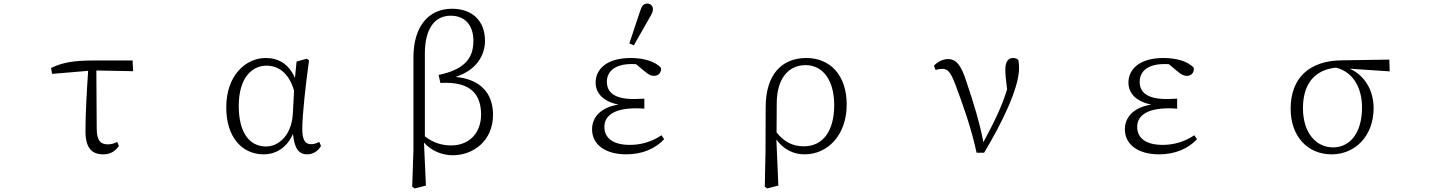

<svg xmlns="http://www.w3.org/2000/svg" viewBox="-20 -851 8018 1076"><path d="M272 -437 474 -454C466 -335 459 -217 459 -115C459 -22 494 14 559 14C600 14 627 -5 646 -33L637 -56C622 -48 606 -42 584 -42C547 -42 522 -59 522 -131L520 -456L726 -452L723 -512H503C394 -512 330 -501 266 -470Z M1318 -257C1318 -414 1391 -483 1474 -483C1536 -483 1599 -446 1628 -342L1621 -212C1613 -88 1538 -30 1471 -30C1376 -30 1318 -111 1318 -257ZM1458 14C1522 14 1587 -20 1622 -101C1630 -14 1657 14 1702 14C1735 14 1763 -5 1779 -33L1769 -56C1754 -48 1741 -43 1724 -43C1692 -43 1674 -63 1674 -129C1674 -204 1693 -380 1712 -513L1699 -522L1642 -506L1633 -414C1598 -493 1541 -526 1469 -526C1360 -526 1248 -432 1248 -249C1248 -80 1338 14 1458 14Z M2361 -550C2361 -692 2417 -763 2506 -763C2583 -763 2633 -713 2633 -622C2633 -522 2581 -461 2438 -431L2448 -386C2625 -397 2676 -315 2676 -209C2676 -106 2610 -36 2508 -36C2452 -36 2405 -53 2361 -87ZM2290 195 2304 205 2367 189 2356 -52C2399 -4 2458 19 2519 19C2629 19 2743 -59 2743 -208C2743 -330 2671 -407 2533 -420C2649 -457 2698 -540 2698 -622C2698 -737 2624 -802 2513 -802C2382 -802 2297 -703 2297 -530V-8Z M3490 14C3580 14 3655 -19 3702 -71L3687 -93C3631 -55 3569 -39 3510 -39C3416 -39 3367 -77 3367 -140C3367 -194 3409 -244 3544 -244C3555 -244 3563 -244 3591 -242V-298C3563 -297 3548 -296 3533 -296C3422 -296 3381 -334 3381 -393C3381 -453 3429 -492 3519 -492C3529 -492 3537 -492 3545 -491L3588 -455C3613 -434 3626 -426 3647 -426C3670 -426 3688 -445 3684 -471C3650 -509 3583 -526 3515 -526C3381 -526 3318 -464 3318 -388C3318 -330 3359 -282 3446 -265C3346 -249 3298 -194 3298 -126C3298 -39 3375 14 3490 14ZM3507 -608 3532 -597 3617 -746C3633 -773 3639 -784 3639 -800C3639 -819 3625 -831 3607 -831C3587 -831 3576 -818 3566 -785Z M4333 -275C4334 -410 4398 -486 4495 -486C4588 -486 4655 -406 4655 -262C4655 -119 4594 -31 4484 -31C4422 -31 4373 -57 4332 -109ZM4266 195 4279 205 4342 189 4331 -69C4370 -14 4427 14 4489 14C4617 14 4725 -92 4725 -265C4725 -428 4634 -526 4499 -526C4360 -526 4271 -432 4271 -250L4270 0Z M5453 5H5495C5595 -161 5691 -358 5691 -469C5691 -488 5690 -500 5687 -514C5681 -521 5673 -526 5657 -526C5630 -526 5614 -505 5614 -461C5614 -436 5617 -402 5624 -350C5589 -239 5548 -161 5491 -54C5470 -166 5434 -281 5397 -390C5368 -483 5340 -520 5293 -520C5266 -520 5235 -506 5214 -483L5223 -459C5234 -462 5246 -465 5261 -465C5292 -465 5308 -446 5335 -375C5377 -262 5422 -138 5453 5Z M6476 14C6566 14 6641 -19 6688 -71L6673 -93C6617 -55 6555 -39 6496 -39C6402 -39 6353 -77 6353 -140C6353 -194 6395 -244 6530 -244C6541 -244 6549 -244 6577 -242V-298C6549 -297 6534 -296 6519 -296C6408 -296 6367 -334 6367 -393C6367 -453 6415 -492 6505 -492C6515 -492 6523 -492 6531 -491L6574 -455C6599 -434 6612 -426 6633 -426C6656 -426 6674 -445 6670 -471C6636 -509 6569 -526 6501 -526C6367 -526 6304 -464 6304 -388C6304 -330 6345 -282 6432 -265C6332 -249 6284 -194 6284 -126C6284 -39 6361 14 6476 14Z M7443 14C7569 14 7678 -83 7678 -246C7678 -339 7632 -427 7544 -466L7768 -451L7766 -517L7503 -513C7313 -512 7213 -410 7213 -242C7213 -84 7310 14 7443 14ZM7282 -245C7282 -377 7344 -460 7468 -472C7567 -446 7613 -354 7613 -249C7613 -103 7543 -25 7451 -25C7354 -25 7282 -108 7282 -245Z"/></svg>

Font: Kiri Minchoo Light
Style: Regular
Weight: 300
Designer: Ryoko NISHIZUKA 西塚涼子 (kana & ideographs); Frank Grießhammer (Latin, Greek & Cyrillic);
akenotsuki.com/eyeben/fonts/ (U+
Foundry: Adobe
akenotsuki.com/eyeben/fonts/
Version: Version 4.002;hotconv 1.0.119;makeotfexe 2.5.65604